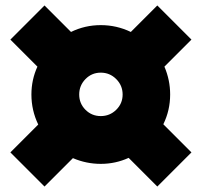

<svg xmlns="http://www.w3.org/2000/svg" viewBox="-20 -669 740 703"><path d="M349 -69Q296 -69 247 -90L143 14L18 -111L120 -213Q95 -265 95 -323Q95 -377 117 -425L18 -524L143 -649L240 -552Q291 -577 349 -577Q407 -577 459 -552L556 -649L681 -524L582 -425Q603 -376 603 -323Q603 -265 578 -214L681 -111L556 14L451 -91Q403 -69 349 -69ZM349 -244Q382 -244 405.5 -267Q429 -290 429 -323Q429 -356 405.5 -379.5Q382 -403 349 -403Q316 -403 293 -379.5Q270 -356 270 -323Q270 -290 293 -267Q316 -244 349 -244Z"/></svg>

Font: Montserrat Black
Style: Regular
Weight: 900
Designer: Julieta Ulanovsky
Foundry: Julieta Ulanovsky
Version: Version 9.000; ttfautohint (v1.8.4.7-5d5b)